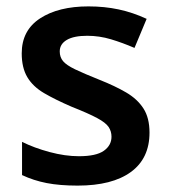

<svg xmlns="http://www.w3.org/2000/svg" viewBox="-20 -571 529 601"><path d="M448 -156Q448 -75 389.5 -32.5Q331 10 223 10Q167 10 126 2Q85 -6 49 -23V-127Q87 -108 135.5 -95Q184 -82 227 -82Q281 -82 305 -99Q329 -116 329 -143Q329 -160 320 -173.5Q311 -187 284 -201.5Q257 -216 204 -237Q153 -259 118 -279.5Q83 -300 65.5 -329.5Q48 -359 48 -404Q48 -476 105.5 -513.5Q163 -551 257 -551Q307 -551 351.5 -541.5Q396 -532 439 -512L401 -421Q364 -437 327.5 -448Q291 -459 253 -459Q211 -459 189 -446Q167 -433 167 -410Q167 -392 177.5 -379.5Q188 -367 215 -354Q242 -341 292 -321Q340 -302 375 -281.5Q410 -261 429 -231.5Q448 -202 448 -156Z"/></svg>

Font: Noto Sans Sundanese SemiBold
Style: Regular
Weight: 600
Version: Version 2.003